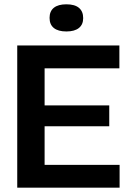

<svg xmlns="http://www.w3.org/2000/svg" viewBox="-20 -871 607 891"><path d="M60 0V-660H187V0ZM144 0V-106H535V0ZM144 -285V-382H487V-285ZM144 -554V-660H534V-554ZM288 -725Q250 -725 230 -741Q210 -757 210 -788Q210 -819 230 -835Q250 -851 288 -851Q327 -851 346.5 -834.5Q366 -818 366 -787Q366 -757 346 -741Q326 -725 288 -725Z"/></svg>

Font: Bricolage Grotesque 60pt SemiBold
Style: Regular
Weight: 600
Version: Version 1.001;gftools[0.9.33.dev8+g029e19f]